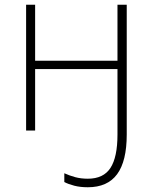

<svg xmlns="http://www.w3.org/2000/svg" viewBox="-20 -550 648 809"><path d="M514 17Q514 129 473.5 184Q433 239 350 239Q318 239 293 232.5Q268 226 251 217V180Q273 190 297 196.5Q321 203 350 203Q416 203 445.5 157.5Q475 112 475 17V-259H128V0H90V-530H128V-294H475V-530H514Z"/></svg>

Font: Noto Sans ExtraLight
Style: Regular
Weight: 200
Designer: Monotype Design Team
Foundry: Monotype Imaging Inc.
Version: Version 2.007